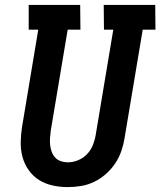

<svg xmlns="http://www.w3.org/2000/svg" viewBox="-20 -755 654 783"><path d="M257 8Q225 8 195 1.5Q165 -5 140 -20.5Q115 -36 97.5 -60.5Q80 -85 72 -114Q64 -143 64.5 -175Q65 -207 70 -238L136 -634H97V-735H307L308 -634H256L187 -222Q185 -207 184 -192Q183 -177 184.5 -163Q186 -149 191 -135.5Q196 -122 205.5 -112Q215 -102 228.5 -97.5Q242 -93 257 -93Q278 -93 299.5 -102Q321 -111 336.5 -128Q352 -145 360 -166.5Q368 -188 371 -209L442 -634H404L403 -735H613L614 -634H562L488 -192Q484 -166 475 -139.5Q466 -113 450 -89Q434 -65 412 -45.5Q390 -26 364 -13.5Q338 -1 310.5 3.5Q283 8 257 8Z"/></svg>

Font: Iosevka HT Extended
Style: Bold Italic
Weight: 700
Width: 7
Italic angle: -9°
Monospace: yes
Designer: Belleve Invis
Foundry: Belleve Invis
Version: Version 32.3.0; ttfautohint (v1.8.4)